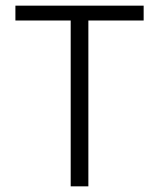

<svg xmlns="http://www.w3.org/2000/svg" viewBox="-20 -659 562 679"><path d="M230 0V-629.5H292.5V0ZM34.5 -586.5V-639H488V-586.5Z"/></svg>

Font: Anek Telugu Light
Style: Regular
Weight: 300
Version: Version 1.003